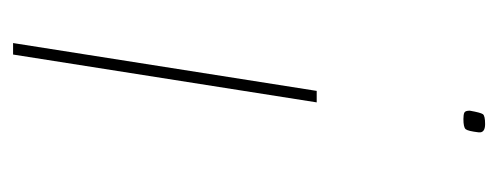

<svg xmlns="http://www.w3.org/2000/svg" viewBox="-260 -520 780 301"><g transform="rotate(-90 130.5 -370.0)"><path d="M120 -264 195 -740H213L138 -264ZM73 -10Q75 -27 78 -30.5Q81 -34 94 -34Q101 -34 104 -32.5Q107 -31 107 -24Q104 -7 101.5 -3.5Q99 0 86 0Q72 0 73 -10Z"/></g></svg>

Font: Georama Extended Thin
Style: Italic
Weight: 100
Width: 7
Italic angle: -9°
Designer: Jean-Baptiste Levee
Foundry: Production Type
Version: Version 1.000